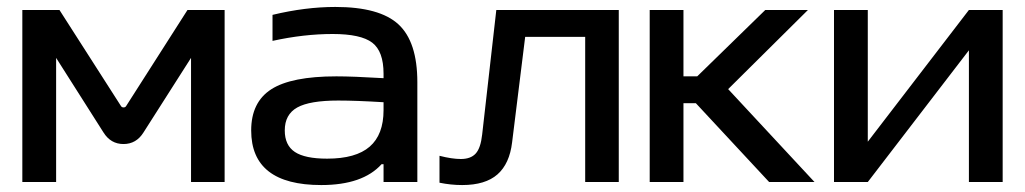

<svg xmlns="http://www.w3.org/2000/svg" viewBox="-20 -529 2978 558"><path d="M44.9 -500H152.8L332 -220.2Q334.5 -216.8 339.1 -216.8Q343.8 -216.8 346.2 -220.2L524.9 -500H632.8V0H535.2V-360.8L397 -144Q376 -110.4 338.9 -110.4Q301.8 -110.4 280.8 -144L143.1 -360.8V0H44.9Z M954.6 -508.8Q1083 -508.8 1137.9 -458.3Q1192.9 -407.7 1192.9 -290V0H1094.7V-51.8H1088.9Q1034.2 8.8 913.6 8.8Q710 8.8 710 -149.9Q710 -231.9 768.3 -269.5Q826.7 -307.1 957.5 -307.1Q1005.4 -307.1 1094.7 -301.8V-314.9Q1094.7 -379.9 1061.8 -405Q1028.8 -430.2 946.8 -430.2Q863.3 -430.2 772 -410.2V-485.8Q867.7 -508.8 954.6 -508.8ZM807.6 -149.9Q807.6 -106.9 836.9 -87.4Q866.2 -67.9 930.7 -67.9Q1014.2 -67.9 1054.4 -102.8Q1094.7 -137.7 1094.7 -209V-231.9Q1015.1 -236.8 962.9 -236.8Q879.9 -236.8 843.8 -216.6Q807.6 -196.3 807.6 -149.9Z M1468.3 -115.2Q1460.9 -53.2 1425.8 -22.2Q1390.6 8.8 1323.2 8.8Q1290.5 8.8 1257.3 2V-76.2Q1293.5 -66.9 1319.3 -66.9Q1348.1 -66.9 1362.5 -82.8Q1377 -98.6 1381.3 -138.2L1422.4 -500H1778.3V0H1680.7V-421.9H1506.3Z M1868.2 -500H1966.3V-307.1H2006.3L2204.1 -500H2328.1L2096.2 -270L2347.2 0H2215.3L2002.4 -229H1966.3V0H1868.2Z M2403.8 0V-500H2502V-117.2L2795.9 -500H2894V0H2795.9V-382.8L2502 0Z"/></svg>

Font: LT Wave
Style: Regular
Weight: 400
Designer: Daniel Lyons
Version: Version 2.5 (Glyphs App)